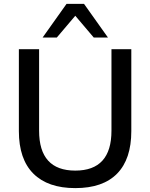

<svg xmlns="http://www.w3.org/2000/svg" viewBox="-20 -958 773 987"><path d="M367 9Q226 9 151.5 -65.5Q77 -140 77 -284V-705H181V-286Q181 -81 367 -81Q553 -81 553 -286V-705H655V-284Q655 -140 582 -65.5Q509 9 367 9ZM199 -765 322 -938H412L535 -765H462L367 -877L272 -765Z"/></svg>

Font: Nunito Sans SemiBold
Style: Regular
Weight: 600
Designer: Vernon Adams
Foundry: Vernon Adams
Version: Version 3.101; ttfautohint (v1.8.4.7-5d5b);gftools[0.9.27]